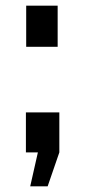

<svg xmlns="http://www.w3.org/2000/svg" viewBox="-20 -538 299 673"><path d="M71.8 -374V-518.1H182.1V-374ZM85.9 115.2 112.8 -3.9H70.8V-144H188V-3.9L147 115.2Z"/></svg>

Font: Rawline
Style: Bold
Weight: 700
Designer: Matt McInerney, Pablo Impallari, Rodrigo Fuenzalida
Foundry: Matt McInerney, Pablo Impallari, Rodrigo Fuenzalida
Version: Version 4.020;PS 004.020;hotconv 1.0.88;makeotf.lib2.5.64775